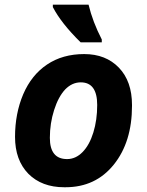

<svg xmlns="http://www.w3.org/2000/svg" viewBox="-20 -786 625 816"><path d="M322.8 -606Q240.2 -687 204.6 -755.9V-766.1H356.4Q374 -692.9 412.6 -618.2V-606ZM541 -335.9Q541 -182.6 463.6 -86.4Q386.2 9.8 258.3 9.8Q255.4 9.8 252.9 9.8Q157.7 9.8 100.6 -47.4Q43.9 -105.5 43.9 -204.3Q43.9 -303.2 78.6 -385.3Q113.8 -467.3 179.9 -511.7Q246.1 -556.2 337.9 -556.2Q429.7 -556.2 485.4 -498.3Q541 -440.4 541 -339.8Q541 -337.9 541 -335.9ZM393.1 -339.8Q393.1 -436 323.2 -436Q286.6 -436 257.3 -406.2Q228 -375 210 -318.4Q191.9 -261.7 191.9 -200.2Q191.9 -109.9 265.1 -109.9Q301.8 -109.9 331.1 -139.9Q360.4 -169.9 376.7 -222.9Q393.1 -275.9 393.1 -339.8Z"/></svg>

Font: Open Sans Hebrew
Style: Bold Italic
Weight: 700
Italic angle: -12°
Foundry: Ascender Corporation, Yanek Iontef
Version: Version 2.001;PS 002.001;hotconv 1.0.70;makeotf.lib2.5.58329